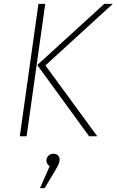

<svg xmlns="http://www.w3.org/2000/svg" viewBox="-20 -702 601 989"><path d="M178 -682H213L117 0H82ZM172 -367 517 -682H561L214 -365L481 0H439ZM287 120Q287 132 282 143.5Q277 155 261 182L210 267H186L236 154Q228 149 223.5 141Q219 133 219 126Q219 111 229 100.5Q239 90 256 90Q270 90 278.5 98.5Q287 107 287 120Z"/></svg>

Font: FiraGO UltraLight
Style: Italic
Weight: 200
Italic angle: -8°
Designer: bBox Type GmbH
Foundry: bBox Type GmbH
Version: Version 1.001